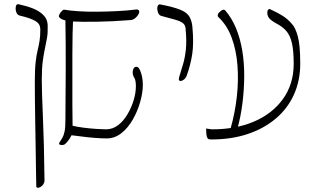

<svg xmlns="http://www.w3.org/2000/svg" viewBox="-20 -650 1496 910"><path d="M160 240Q157 240 154 238Q151 236 152 231Q151 201 150.5 153Q150 105 149 47.5Q148 -10 147 -68Q146 -126 145.5 -177.5Q145 -229 145 -264Q145 -322 149 -356Q153 -390 158.5 -412.5Q164 -435 167.5 -456.5Q171 -478 171 -509Q171 -524 165.5 -533.5Q160 -543 148.5 -550Q137 -557 118.5 -563.5Q100 -570 74 -576Q64 -579 59.5 -587Q55 -595 54 -607Q54 -614 55 -619.5Q56 -625 59.5 -628Q63 -631 68 -630Q86 -626 103.5 -621Q121 -616 136 -610Q151 -604 163 -596.5Q175 -589 183 -581Q194 -571 200 -557.5Q206 -544 206 -527Q207 -495 203 -471.5Q199 -448 193.5 -423Q188 -398 183 -362.5Q178 -327 178 -271Q178 -239 179.5 -195Q181 -151 183.5 -92.5Q186 -34 188 40.5Q190 115 191 207Q190 217 185 224Q180 231 173 235.5Q166 240 160 240Z M259 -573Q259 -576 261.5 -581.5Q264 -587 268 -592Q272 -597 276.5 -601Q281 -605 286 -604Q306 -600 347.5 -597Q389 -594 439 -594.5Q489 -595 538.5 -597.5Q588 -600 625 -605Q631 -606 635.5 -603Q640 -600 640 -596Q640 -591 637.5 -585Q635 -579 629 -572Q623 -565 616 -560.5Q609 -556 601 -555Q511 -548 438 -547Q365 -546 326 -548Q325 -533 324 -491.5Q323 -450 323 -393.5Q323 -337 323 -275.5Q323 -214 323 -155.5Q323 -97 324 -54Q344 -49 375 -45Q406 -41 436.5 -39Q467 -37 482 -37Q514 -37 539.5 -56.5Q565 -76 584 -108Q603 -140 613.5 -175Q624 -210 624 -241Q624 -270 616.5 -281.5Q609 -293 609 -306Q609 -315 611 -320.5Q613 -326 616.5 -329.5Q620 -333 624 -333.5Q628 -334 632 -332Q637 -331 643 -318.5Q649 -306 653 -287.5Q657 -269 657 -249Q657 -211 644.5 -167Q632 -123 609.5 -83.5Q587 -44 555.5 -19Q524 6 486 6Q460 6 428.5 3.5Q397 1 367.5 -3Q338 -7 319 -9Q311 8 301.5 19Q292 30 287 34Q282 37 274.5 37.5Q267 38 262.5 35Q258 32 262 25Q270 13 276 2.5Q282 -8 286 -26.5Q290 -45 290 -80Q291 -195 291.5 -317.5Q292 -440 290 -553Q277 -556 268 -562Q259 -568 259 -573Z M835 -266Q832 -266 829 -269.5Q826 -273 829 -284Q839 -316 848 -347Q857 -378 861 -416.5Q865 -455 860 -509Q860 -529 848.5 -539Q837 -549 812.5 -556Q788 -563 747 -574Q737 -576 732 -584Q727 -592 726 -604Q725 -608 725.5 -612Q726 -616 726.5 -619Q727 -622 729 -624.5Q731 -627 733 -628.5Q735 -630 739 -629Q767 -624 792 -617.5Q817 -611 836.5 -603Q856 -595 868 -583Q875 -577 880 -567Q885 -557 888 -545.5Q891 -534 892 -521Q899 -445 891 -393Q883 -341 864 -289Q859 -278 850.5 -272Q842 -266 835 -266Z M981 11Q975 11 970.5 10Q966 9 963 4Q960 -1 958.5 -11.5Q957 -22 957 -41Q965 -40 972.5 -38.5Q980 -37 988 -37Q1041 -37 1090 -46Q1139 -55 1182 -73Q1225 -91 1259.5 -117.5Q1294 -144 1319.5 -178.5Q1345 -213 1358.5 -255.5Q1372 -298 1372 -347Q1372 -410 1363.5 -446Q1355 -482 1337.5 -502.5Q1320 -523 1293 -537Q1264 -553 1256 -563.5Q1248 -574 1247 -586Q1247 -589 1247 -592.5Q1247 -596 1248 -599Q1249 -602 1251 -604Q1253 -606 1255.5 -607Q1258 -608 1261 -606Q1293 -591 1311.5 -580Q1330 -569 1341.5 -559Q1353 -549 1365 -535Q1380 -519 1391.5 -477.5Q1403 -436 1403 -348Q1403 -268 1373 -201.5Q1343 -135 1286.5 -87.5Q1230 -40 1153 -14.5Q1076 11 981 11ZM1074 -45Q1094 -116 1102.5 -192Q1111 -268 1105.5 -340Q1100 -412 1078 -471.5Q1056 -531 1015 -569Q1011 -573 1012 -579Q1013 -585 1017.5 -590Q1022 -595 1027.5 -599Q1033 -603 1038.5 -604Q1044 -605 1047 -601Q1078 -566 1098.5 -516.5Q1119 -467 1128.5 -408.5Q1138 -350 1137.5 -286.5Q1137 -223 1129 -160Q1121 -97 1105 -39Q1103 -31 1096.5 -26Q1090 -21 1084 -21Q1078 -21 1074.5 -27Q1071 -33 1074 -45Z"/></svg>

Font: Noto Rashi Hebrew ExtraLight
Style: Regular
Weight: 250
Version: Version 1.006